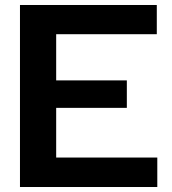

<svg xmlns="http://www.w3.org/2000/svg" viewBox="-20 -749 687 769"><path d="M60 0V-729H608V-612H205V-118H610V0ZM189 -317V-427H488V-317Z"/></svg>

Font: Hubot Sans SemiBold
Style: Regular
Weight: 600
Designer: Deni Anggara
Foundry: GitHub, Inc., Subsidiary of Microsoft Corporation
Version: Version 2.000